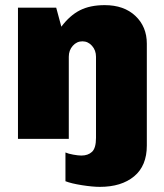

<svg xmlns="http://www.w3.org/2000/svg" viewBox="-20 -541 639 748"><path d="M50 -511H199L219 -437Q252 -481 291.5 -501Q331 -521 388 -521Q463 -521 507.5 -479Q552 -437 552 -371V26Q552 105 502.5 146Q453 187 369 187Q341 187 299.5 180.5Q258 174 235 165V53Q246 58 265.5 61.5Q285 65 297 65Q323 65 338.5 50.5Q354 36 354 -4V-320Q354 -345 338.5 -362.5Q323 -380 301 -380Q279 -380 263.5 -362.5Q248 -345 248 -320V0H50Z"/></svg>

Font: Chivo Black
Style: Regular
Weight: 900
Designer: Hector Gatti
Foundry: Omnibus-Type
Version: Version 1.007